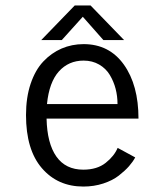

<svg xmlns="http://www.w3.org/2000/svg" viewBox="-20 -674 610 705"><path d="M435.5 -527H359.5L284 -612.5L207 -527H131.5L254.5 -654H312.5ZM476.5 -96Q468 -80 453.5 -63.5Q439 -47 416.2 -29.2Q393.5 -11.5 359.2 -0.2Q325 11 286 11Q192 11 133.8 -56.5Q75.5 -124 75.5 -251.5Q75.5 -316 92.5 -366.5Q109.5 -417 139 -448.2Q168.5 -479.5 206.2 -495.8Q244 -512 287 -512Q381 -512 434.8 -436.8Q488.5 -361.5 488.5 -238.5H151Q153 -147.5 187 -99.2Q221 -51 286 -51Q336.5 -51 368 -76Q399.5 -101 412 -131ZM287 -451.5Q232 -451.5 196.2 -411.8Q160.5 -372 152.5 -292H411.5Q411.5 -321 404.5 -348Q397.5 -375 383.2 -398.8Q369 -422.5 344 -437Q319 -451.5 287 -451.5Z"/></svg>

Font: League Mono Narrow Light
Style: Regular
Weight: 300
Width: 3
Designer: Tyler Finck
Foundry: The League of Moveable Type / Tyler Finck
Version: Version 2.210